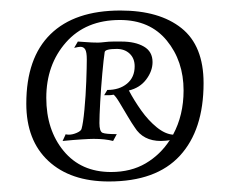

<svg xmlns="http://www.w3.org/2000/svg" viewBox="-20 -702 437 365"><path d="M187 -357Q114 -357 72 -396Q30 -435 30 -505Q30 -592 76 -637Q122 -682 209 -682Q283 -682 325 -648.5Q367 -615 367 -544Q367 -455 322 -406Q277 -357 187 -357ZM191 -375Q229 -375 257 -391.5Q285 -408 303 -436Q302 -435 295 -434.5Q288 -434 286 -434Q252 -434 236 -460Q231 -467 223 -480.5Q215 -494 207.5 -506.5Q200 -519 196 -522Q191 -521 187 -521Q183 -521 178 -521L184 -531Q207 -531 221.5 -543Q236 -555 236 -576Q236 -591 226.5 -600Q217 -609 202 -609Q180 -609 179 -603Q177 -590 174.5 -562.5Q172 -535 170.5 -508Q169 -481 169 -468Q169 -452 175 -449.5Q181 -447 202 -447L195 -434Q180 -438 158 -438Q151 -438 135 -437Q119 -436 99 -434L105 -447Q106 -446 111 -446Q118 -446 126 -449.5Q134 -453 135 -457Q138 -467 140.5 -493.5Q143 -520 144 -547.5Q145 -575 145 -589Q145 -603 142 -608Q139 -613 133 -613Q131 -613 128 -612.5Q125 -612 121 -611L128 -623Q131 -623 143 -622Q155 -621 166 -621Q171 -621 179 -622Q187 -623 195 -623H211Q237 -623 253.5 -613.5Q270 -604 270 -584Q270 -567 258 -551Q246 -535 225 -530Q235 -511 248.5 -492Q262 -473 278 -460Q294 -447 309 -446Q329 -483 329 -530Q329 -586 297 -625Q265 -664 208 -664Q143 -664 105.5 -621.5Q68 -579 68 -516Q68 -455 101 -415Q134 -375 191 -375Z"/></svg>

Font: Luxurious Roman
Style: Regular
Weight: 400
Designer: Robert E. Leuschke
Foundry: Robert E. Leuschke
Version: Version 1.010; ttfautohint (v1.8.3)